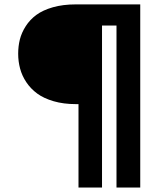

<svg xmlns="http://www.w3.org/2000/svg" viewBox="-20 -756 721 861"><path d="M332 85V-289.1H319.8Q265.1 -289.1 220.7 -302Q176.3 -314.9 147 -336.4Q117.7 -357.9 98.1 -387.2Q78.6 -416.5 70.1 -448.5Q61.5 -480.5 61.5 -515.1Q61.5 -548.8 69.1 -579.1Q76.7 -609.4 95.5 -638.7Q114.3 -668 143.1 -689.2Q171.9 -710.4 217 -723.4Q262.2 -736.3 319.8 -736.3H608.9V85H502.4V-641.6H437.5V85Z"/></svg>

Font: Epilogue
Style: Bold
Weight: 700
Designer: Tyler Finck
Foundry: Etcetera Type Co
Version: Version 2.112